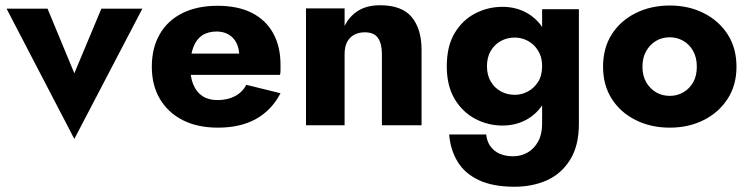

<svg xmlns="http://www.w3.org/2000/svg" viewBox="-20 -484 2852 731"><path d="M5 -451 263 45 522 -451H366L263 -205L161 -451Z M810 2Q895 2 954.5 -31Q1014 -64 1048 -129L918 -161Q902 -132 874 -117.5Q846 -103 808 -103Q774 -103 751 -118Q728 -133 716 -162Q704 -191 704 -232Q705 -276 716.5 -305.5Q728 -335 750 -349.5Q772 -364 805 -364Q831 -364 850.5 -352.5Q870 -341 880.5 -320Q891 -299 891 -269Q891 -263 887.5 -252.5Q884 -242 879 -236L914 -280H639V-199H1046Q1048 -206 1048 -216Q1048 -226 1048 -237Q1048 -308 1019.5 -358.5Q991 -409 938 -435.5Q885 -462 808 -462Q731 -462 674.5 -434Q618 -406 588 -353.5Q558 -301 558 -230Q558 -159 589 -107Q620 -55 676 -26.5Q732 2 810 2Z M1434 -278V-7H1585V-294Q1585 -374 1547.5 -419Q1510 -464 1427 -464Q1377 -464 1343.5 -443Q1310 -422 1292 -385V-452H1145V-7H1292V-278Q1292 -305 1301 -323Q1310 -341 1327.5 -351Q1345 -361 1369 -361Q1404 -361 1419 -339.5Q1434 -318 1434 -278Z M1690 28Q1695 87 1722.5 132Q1750 177 1803.5 202Q1857 227 1939 227Q2007 227 2062 202.5Q2117 178 2150.5 124.5Q2184 71 2184 -13V-449H2044V-13Q2044 27 2029 54.5Q2014 82 1989 96.5Q1964 111 1933 111Q1905 111 1883 101.5Q1861 92 1847.5 73.5Q1834 55 1831 28ZM1681 -232Q1681 -157 1711 -107Q1741 -57 1789.5 -31.5Q1838 -6 1893 -6Q1948 -6 1991.5 -32.5Q2035 -59 2059.5 -109.5Q2084 -160 2084 -232Q2084 -305 2059.5 -355Q2035 -405 1991.5 -431.5Q1948 -458 1893 -458Q1838 -458 1789.5 -433Q1741 -408 1711 -358Q1681 -308 1681 -232ZM1834 -232Q1834 -266 1848.5 -290.5Q1863 -315 1887 -328Q1911 -341 1940 -341Q1959 -341 1977.5 -334Q1996 -327 2011 -313Q2026 -299 2035 -279Q2044 -259 2044 -232Q2044 -196 2028.5 -172Q2013 -148 1989.5 -135.5Q1966 -123 1940 -123Q1911 -123 1887 -136Q1863 -149 1848.5 -173.5Q1834 -198 1834 -232Z M2276 -230Q2276 -160 2309 -108Q2342 -56 2400 -27Q2458 2 2530 2Q2602 2 2659.5 -27Q2717 -56 2750.5 -108Q2784 -160 2784 -230Q2784 -301 2750.5 -353Q2717 -405 2659.5 -434Q2602 -463 2530 -463Q2458 -463 2400 -434Q2342 -405 2309 -353Q2276 -301 2276 -230ZM2426 -230Q2426 -265 2440.5 -290Q2455 -315 2478 -328.5Q2501 -342 2530 -342Q2558 -342 2581.5 -328.5Q2605 -315 2619 -290Q2633 -265 2633 -230Q2633 -195 2619 -170.5Q2605 -146 2581.5 -132.5Q2558 -119 2530 -119Q2501 -119 2478 -132.5Q2455 -146 2440.5 -170.5Q2426 -195 2426 -230Z"/></svg>

Font: SpinnyJost
Style: Bold
Weight: 700
Version: Version 3.710